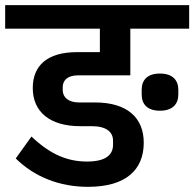

<svg xmlns="http://www.w3.org/2000/svg" viewBox="-40 -718 753 744"><path d="M301 6C448 6 517 -60 517 -165C517 -261 454 -321 328 -321H266C225 -321 203 -341 203 -369V-380C203 -406 221 -426 262 -426H465V-607H693V-698H-20V-607H347V-516H259C142 -516 87 -463 87 -377C87 -284 154 -229 271 -229H317C371 -229 398 -207 398 -173V-157C398 -118 370 -92 297 -92C220 -92 153 -121 82 -189L21 -104C93 -33 190 6 301 6ZM580 -289C628 -289 651 -314 651 -352V-370C651 -408 628 -433 580 -433C531 -433 509 -408 509 -370V-352C509 -314 531 -289 580 -289Z"/></svg>

Font: IBM Plex Devanagari Medium
Style: Regular
Weight: 600
Designer: Mike Abbink, Paul van der Laan, Pieter van Rosmalen, Erin McLaughlin
Foundry: Bold Monday
Version: Version 1.0